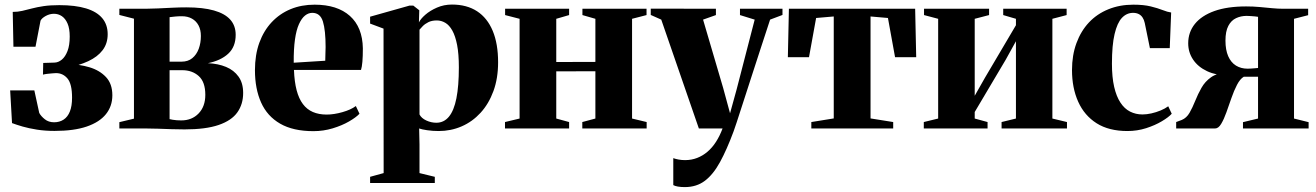

<svg xmlns="http://www.w3.org/2000/svg" viewBox="-20 -550 5636 822"><path d="M213.5 10.5Q173 10.5 138.2 5Q103.5 -0.5 76.8 -8.2Q50 -16 31.5 -23L23.5 -163H127L148 -66.5Q155.5 -52.5 171.8 -39.5Q188 -26.5 211.5 -26.5Q235 -26.5 252.5 -38Q270 -49.5 279.2 -72.8Q288.5 -96 288.5 -132Q288.5 -190.5 269 -213.8Q249.5 -237 220 -237Q215 -237 204 -236Q193 -235 182 -233.8Q171 -232.5 164 -230.5L165 -280.5L213.5 -282Q230 -282.5 244.8 -294.8Q259.5 -307 269 -331.5Q278.5 -356 278.5 -393.5Q278.5 -428 269.2 -449.2Q260 -470.5 244.8 -480.8Q229.5 -491 211 -491Q193 -491 176 -481.8Q159 -472.5 153.5 -461.5L132 -350H37.5L34.5 -499Q56 -499 75.5 -503.5Q95 -508 116.8 -513.8Q138.5 -519.5 166.8 -523.8Q195 -528 234 -528Q302.5 -528 348.5 -514Q394.5 -500 417.8 -472.2Q441 -444.5 441 -403.5Q441 -363.5 419.2 -335Q397.5 -306.5 357.8 -288Q318 -269.5 264 -259L270.5 -275.5Q319.5 -275 363 -262Q406.5 -249 433.8 -220Q461 -191 461 -142Q461 -95.5 433.5 -61.2Q406 -27 351.2 -8.2Q296.5 10.5 213.5 10.5Z M770 4Q743 4 713.5 3Q684 2 655.5 1Q627 0 604.5 0H491V-27L553.5 -42V-470L491 -486V-512.5H603.5Q626.5 -512.5 656.8 -514Q687 -515.5 718.8 -517Q750.5 -518.5 777.5 -518.5Q849 -518.5 895.8 -505.2Q942.5 -492 965.8 -466Q989 -440 989 -401Q989 -349.5 957 -320Q925 -290.5 870 -279.5Q914 -277.5 947.8 -263.5Q981.5 -249.5 1001.2 -222Q1021 -194.5 1021 -152Q1021 -104 996.2 -69Q971.5 -34 916.2 -15Q861 4 770 4ZM756 -34.5Q801.5 -34.5 830.2 -64.2Q859 -94 859 -144Q859 -199 831 -224.2Q803 -249.5 760 -249.5H706V-40Q712 -38.5 719.8 -37.2Q727.5 -36 736.8 -35.2Q746 -34.5 756 -34.5ZM706 -286H757Q785 -286 803.2 -301Q821.5 -316 830.8 -341Q840 -366 840 -396Q840 -422.5 830 -441.2Q820 -460 801.8 -470.2Q783.5 -480.5 758.5 -480.5Q743 -480.5 730 -479.2Q717 -478 706 -476.5Z M1322 11.5Q1235 11.5 1179.5 -20.5Q1124 -52.5 1097.8 -111.2Q1071.5 -170 1071.5 -249.5Q1071.5 -315 1090.2 -366.8Q1109 -418.5 1143.2 -455Q1177.5 -491.5 1224 -510.8Q1270.5 -530 1327 -530Q1424 -530 1478 -481.8Q1532 -433.5 1533.5 -343Q1533.5 -309 1531.5 -285.8Q1529.5 -262.5 1525.5 -250.5H1238.5Q1240.5 -199.5 1250 -163.5Q1259.5 -127.5 1276.8 -104.5Q1294 -81.5 1319.5 -70.5Q1345 -59.5 1378.5 -59.5Q1409.5 -59.5 1445.8 -69.8Q1482 -80 1503.5 -96L1519 -63Q1504.5 -47.5 1474.2 -30Q1444 -12.5 1404.2 -0.5Q1364.5 11.5 1322 11.5ZM1237.5 -281.5 1372.5 -290Q1373 -305.5 1373.2 -319.2Q1373.5 -333 1374 -348.5Q1374 -420.5 1362.5 -457.8Q1351 -495 1317 -495Q1300.5 -495 1286 -483.5Q1271.5 -472 1260 -446.8Q1248.5 -421.5 1242.8 -380.8Q1237 -340 1237.5 -281.5Z M1564.5 233.5V207L1622.5 191L1622 -427.5L1564.5 -449V-478.5L1733 -526H1749.5L1775 -506L1773.5 -454Q1780.5 -469 1800.8 -486.8Q1821 -504.5 1850.8 -517.5Q1880.5 -530.5 1915 -530.5Q1978.5 -530.5 2022.5 -501.8Q2066.5 -473 2089.5 -417.8Q2112.5 -362.5 2112.5 -283.5Q2112.5 -214.5 2092.5 -160Q2072.5 -105.5 2037.5 -67.2Q2002.5 -29 1956.5 -9Q1910.5 11 1858 11Q1832.5 11 1808.8 7.5Q1785 4 1774.5 0L1776 68.5V191L1841.5 207V233.5ZM1848 -24.5Q1880.5 -24.5 1902 -50.5Q1923.5 -76.5 1934 -129.2Q1944.5 -182 1944.5 -261.5Q1944.5 -319 1937 -357.5Q1929.5 -396 1916.5 -419.2Q1903.5 -442.5 1886.2 -452.5Q1869 -462.5 1850 -462.5Q1828.5 -462.5 1813.8 -455Q1799 -447.5 1790 -438.2Q1781 -429 1776 -423V-60Q1784 -44 1805 -34.2Q1826 -24.5 1848 -24.5Z M2142 0V-27.5L2204.5 -42.5V-469.5L2142.5 -485.5V-512.5H2416.5V-485.5L2361.5 -469.5V-284.5L2529 -285V-469.5L2473.5 -485.5V-512.5H2748V-485.5L2686 -469.5V-42.5L2748.5 -27.5V0H2473V-27.5L2529 -42.5V-245L2361.5 -244.5V-42.5L2416.5 -27.5V0Z M2912 251Q2895.5 251 2882.5 248.8Q2869.5 246.5 2862.5 242.5V127Q2871.5 130.5 2885 133Q2898.5 135.5 2913 135.5Q2940.5 135.5 2964.5 126.2Q2988.5 117 3009 99.5Q3029.5 82 3045.5 57Q3061.5 32 3073.5 0H2972L2811 -466L2766 -486V-513L3045 -512.5V-485.5L2990 -466L3076 -173.5L3105.5 -65L3133.5 -166.5L3211 -466L3148 -485.5V-512.5H3330V-486L3277 -466Q3258 -408 3237.2 -344.5Q3216.5 -281 3196.8 -220.2Q3177 -159.5 3160.8 -109Q3144.5 -58.5 3133.8 -25.8Q3123 7 3120.5 13Q3091.5 91 3062.5 144Q3033.5 197 2997.8 224Q2962 251 2912 251Z M3453.5 0V-27.5L3549.5 -43V-479.5L3474 -473L3443.5 -305H3353L3357.5 -512.5H3898L3902.5 -305H3812L3781.5 -473L3707 -479.5V-43L3804 -27.5V0Z M3935 0V-27.5L3996.5 -42.5V-469.5L3936 -485.5V-512.5H4214.5V-485.5L4153 -469.5V-140L4197 -217.5L4329.5 -442V-469.5L4275 -485.5V-512.5H4546.5V-485.5L4485.5 -469.5V-42.5L4548 -27.5V0H4268V-27.5L4329.5 -42.5V-373.5L4285.5 -294L4153 -70.5V-42.5L4208 -27.5V0Z M4807 11Q4727.5 11 4675 -22.2Q4622.5 -55.5 4596 -114.5Q4569.5 -173.5 4569.5 -250Q4569.5 -313.5 4588.5 -365.2Q4607.5 -417 4642 -453.8Q4676.5 -490.5 4725 -510.2Q4773.5 -530 4832 -530Q4876.5 -530 4906.8 -522.5Q4937 -515 4957.8 -506.8Q4978.5 -498.5 4994 -496.5L4988 -344H4903L4881 -451.5Q4878 -465.5 4871.5 -475.2Q4865 -485 4854.8 -490Q4844.5 -495 4831 -495Q4803.5 -495 4783.2 -473.5Q4763 -452 4751.8 -404.2Q4740.5 -356.5 4740.5 -277.5Q4740.5 -219.5 4750 -178.2Q4759.5 -137 4776.8 -110.8Q4794 -84.5 4818.2 -72.2Q4842.5 -60 4871 -60Q4889 -60 4909.2 -64.5Q4929.5 -69 4948.8 -77Q4968 -85 4981.5 -95L4996.5 -63Q4983 -48 4954 -30.8Q4925 -13.5 4886.8 -1.2Q4848.5 11 4807 11Z M5015.5 0V-27.5L5039.5 -36.5Q5060 -45 5072.8 -67.2Q5085.5 -89.5 5097 -118.2Q5108.5 -147 5123.8 -174Q5139 -201 5164.8 -219.2Q5190.5 -237.5 5232 -238.5L5240.5 -226Q5187 -227 5148 -245.2Q5109 -263.5 5088 -294.8Q5067 -326 5067 -364.5Q5067 -412 5095.5 -447.5Q5124 -483 5179.2 -502.8Q5234.5 -522.5 5315 -522.5Q5345 -522.5 5372.5 -520Q5400 -517.5 5425.5 -515Q5451 -512.5 5474 -512.5H5580.5V-485L5520 -469.5V-42.5L5582.5 -27V0H5301.5V-27L5366 -42.5V-221.5H5305Q5289 -212 5276 -187Q5263 -162 5252 -130.2Q5241 -98.5 5230.5 -69Q5220 -39.5 5208.2 -19.8Q5196.5 0 5182 0ZM5321 -256Q5328 -256 5336.2 -256.5Q5344.5 -257 5352.8 -257.8Q5361 -258.5 5366 -259V-478Q5361 -479 5352.5 -479.8Q5344 -480.5 5335 -481.2Q5326 -482 5317.5 -482Q5292.5 -482 5271.8 -472.2Q5251 -462.5 5238.8 -439.2Q5226.5 -416 5226.5 -376Q5226.5 -336.5 5238.2 -309.5Q5250 -282.5 5271.5 -269.2Q5293 -256 5321 -256Z"/></svg>

Font: Merriweather 120pt ExtraBold
Style: Regular
Weight: 800
Version: Version 2.100